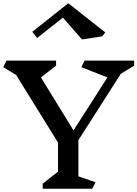

<svg xmlns="http://www.w3.org/2000/svg" viewBox="-20 -1158 843 1178"><path d="M461 -76 566 -40 546 0H242V-31L336 -105V-283L79 -698L0 -746L20 -786H324V-755L231 -683L431 -358L639 -683L479 -746L499 -786H803V-755L721 -705L461 -298ZM607 -935 483 -916 366 -1050 208 -925 178 -963 399 -1138 626 -959Z"/></svg>

Font: Inknut Antiqua
Style: Regular
Weight: 400
Designer: Claus Eggers Sørensen
Foundry: Claus Eggers Sørensen
Version: Version 1.003; ttfautohint (v1.8.2) -l 8 -r 50 -G 200 -x 14 